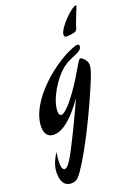

<svg xmlns="http://www.w3.org/2000/svg" viewBox="-210 -655 714 988"><g transform="rotate(-20 147.5 -161.5)"><path d="M300 -277C300 -301 275 -324 265 -324C256 -324 237 -283 204 -231C149 -143 98 -84 76 -84C68 -84 62 -91 62 -107C62 -173 123 -272 179 -314C231 -352 285 -351 285 -387C285 -392 281 -395 275 -395C271 -395 267 -394 263 -393C151 -358 -44 -202 -44 -60C-44 -18 -23 -1 6 -1C84 -1 173 -131 209 -192L202 -198C121 -17 72 76 72 76C29 164 9 184 -3 184C-12 184 -20 175 -20 145C-20 131 -18 112 -14 87C-41 127 -50 162 -50 190C-50 247 -26 265 5 265C19 265 33 260 43 249C92 196 193 1 264 -166C292 -231 300 -257 300 -277ZM267 -456C281 -460 294 -458 300 -479C310 -516 338 -576 340 -586C340 -587 338 -588 335 -588C314 -588 226 -502 226 -467C226 -460 229 -454 238 -454C242 -454 262 -455 267 -456Z"/></g></svg>

Font: Mervale Script
Style: Regular
Weight: 400
Designer: Astigmatic (AOETI)
Foundry: Astigmatic (AOETI)
Version: Version 1.000